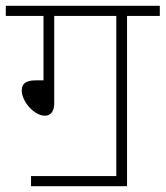

<svg xmlns="http://www.w3.org/2000/svg" viewBox="-20 -642 571 662"><path d="M87 -35V0H418V-587H531V-622H0V-587H130V-365H104C67 -365 55 -352 55 -330C55 -292 98 -243 135 -243C153 -243 167 -256 167 -286V-587H381V-35Z"/></svg>

Font: Noto Sans Devanagari UI ExtraLight
Style: Regular
Weight: 200
Designer: Jelle Bosma - Monotype Design Team
Foundry: Monotype Imaging Inc.
Version: Version 2.003